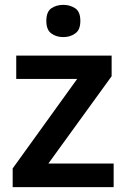

<svg xmlns="http://www.w3.org/2000/svg" viewBox="-20 -771 521 791"><path d="M240.7 -751C221.7 -751 205.1 -746.1 191.4 -736.8C177.7 -727.1 170.9 -710 170.9 -685.1C170.9 -660.2 177.7 -643.1 191.4 -633.3C205.1 -623 221.7 -618.2 240.7 -618.2C259.8 -618.2 275.9 -623 290 -633.3C304.2 -643.1 311 -660.2 311 -685.1C311 -710 304.2 -727.1 290 -736.8C275.9 -746.1 259.8 -751 240.7 -751ZM448.2 -97.2H179.2L439.9 -457V-542H46.9V-445.8H297.9L32.2 -77.1V0H448.2Z"/></svg>

Font: Noto Reveo Sans
Style: Regular
Weight: 600
Designer: Monotype Design Team
Foundry: Monotype Imaging Inc.
Version: Version 2.007